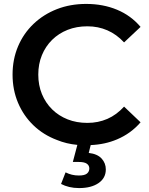

<svg xmlns="http://www.w3.org/2000/svg" viewBox="-20 -730 758 978"><path d="M383 228Q356 228 333 222.5Q310 217 291 207L314 148Q330 156 346.5 160Q363 164 382 164Q411 164 423 154Q435 144 435 128Q435 113 422.5 104Q410 95 382 95H351L374 8Q319 3 270 -17Q201 -43 150.5 -91.5Q100 -140 72 -206Q44 -272 44 -350Q44 -428 72 -494Q100 -560 151 -608.5Q202 -657 270 -683.5Q338 -710 419 -710Q505 -710 576 -680.5Q647 -651 696 -593L612 -514Q574 -555 527 -575.5Q480 -596 425 -596Q370 -596 324.5 -578Q279 -560 245.5 -527Q212 -494 193.5 -449Q175 -404 175 -350Q175 -296 193.5 -251Q212 -206 245.5 -173Q279 -140 324.5 -122Q370 -104 425 -104Q480 -104 527 -124.5Q574 -145 612 -187L696 -107Q647 -50 576 -20Q515 6 442 9L432 49Q476 54 497.5 77.5Q519 101 519 133Q519 177 482 202.5Q445 228 383 228Z"/></svg>

Font: Montserrat Thin SemiBold
Style: Regular
Weight: 600
Version: Version 9.000